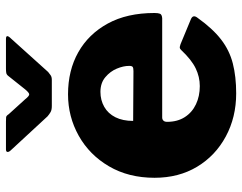

<svg xmlns="http://www.w3.org/2000/svg" viewBox="-102 -680 793 628"><g transform="rotate(-90 294.0 -366.5)"><path d="M209 -216Q209 -182 224.5 -158Q240 -134 266.5 -121.5Q293 -109 326 -109Q356 -109 384 -122.5Q412 -136 444 -170Q448 -174 451 -174.5Q454 -175 463 -172L545 -138Q561 -131 549 -116Q514 -67 478.5 -39.5Q443 -12 400 -1Q357 10 302 10Q224 10 161 -24Q98 -58 62 -118Q26 -178 26 -257Q26 -342 63.5 -406Q101 -470 163.5 -505Q226 -540 299 -540Q377 -540 436.5 -506.5Q496 -473 530.5 -410Q565 -347 565 -257Q565 -245 562.5 -239Q560 -233 548 -232H223Q217 -232 213 -228Q209 -224 209 -216ZM375 -326Q385 -326 388.5 -328.5Q392 -331 392 -340Q392 -359 383 -380.5Q374 -402 355 -418Q336 -434 307 -434Q280 -434 258 -421.5Q236 -409 224 -385Q212 -361 212 -327ZM358 -734Q363 -741 369 -742Q375 -743 383 -743H480Q498 -743 481 -726L372 -605Q367 -601 361.5 -597Q356 -593 346 -593H261Q248 -593 241 -597Q234 -601 227 -607L117 -726Q110 -733 110.5 -738Q111 -743 119 -743H210Q219 -743 224 -742.5Q229 -742 234 -734L283 -680Q294 -666 299.5 -667Q305 -668 315 -680Z"/></g></svg>

Font: Libre Franklin Thin ExtraBold
Style: Regular
Weight: 800
Version: Version 3.000